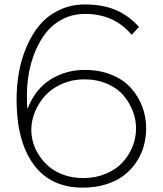

<svg xmlns="http://www.w3.org/2000/svg" viewBox="-20 -840 738 871"><path d="M597.2 -254.9Q597.7 -294.9 583.3 -333.7Q568.8 -372.6 541.3 -405.8Q513.7 -439 467 -459.5Q420.4 -480 362.8 -480Q308.1 -480 261.7 -459.7Q215.3 -439.5 185.5 -406.7Q155.8 -374 139.2 -334.2Q122.6 -294.4 122.1 -253.9Q121.6 -223.1 130.6 -192.1Q139.6 -161.1 159.2 -132.3Q178.7 -103.5 205.8 -81.3Q232.9 -59.1 272.2 -45.7Q311.5 -32.2 356.9 -32.2Q413.1 -32.2 459.5 -51.5Q505.9 -70.8 535.2 -102.5Q564.5 -134.3 580.6 -173.6Q596.7 -212.9 597.2 -254.9ZM643.1 -254.9Q642.6 -214.4 631.8 -176.3Q621.1 -138.2 598.1 -104Q575.2 -69.8 542 -44.2Q508.8 -18.6 460.7 -3.7Q412.6 11.2 355 11.2Q209.5 11.2 132.3 -94.2Q55.2 -199.7 55.2 -388.2Q55.2 -451.7 65.9 -512Q76.7 -572.3 100.8 -628.7Q125 -685.1 160.4 -727.1Q195.8 -769 248.8 -794.4Q301.8 -819.8 366.2 -819.8Q443.4 -819.8 502.2 -795.9Q561 -772 610.8 -717.8L577.1 -682.1Q498.5 -776.9 366.2 -776.9Q311.5 -776.9 266.4 -754.4Q221.2 -731.9 191.2 -694.8Q161.1 -657.7 140.4 -608.2Q119.6 -558.6 110.6 -506.1Q101.6 -453.6 102.1 -398.9Q102.1 -364.3 104 -349.1H106Q140.6 -437 210.2 -480Q279.8 -522.9 363.8 -522.9Q431.6 -522.9 486.1 -500.7Q540.5 -478.5 574.2 -440.7Q607.9 -402.8 625.7 -355.2Q643.6 -307.6 643.1 -254.9Z"/></svg>

Font: Sinkin Sans 200 X Light
Style: Regular
Weight: 200
Designer: Keith Bates
Foundry: K-Type
Version: Sinkin Sans (version 1.0)  by Keith Bates   •   © 2014   www